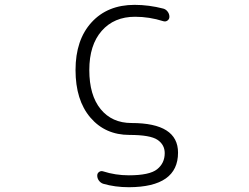

<svg xmlns="http://www.w3.org/2000/svg" viewBox="-20 -576 1040 803"><path d="M543 -555.7Q602.5 -555.7 663.1 -540Q673.8 -537.1 681.2 -527.3Q688.5 -517.6 688.5 -505.9Q688.5 -496.1 680.7 -490.2Q672.9 -484.4 663.1 -487.3Q604.5 -505.9 544.9 -505.9Q457 -505.9 405.3 -446.8Q353.5 -387.7 353.5 -283.2Q353.5 -177.7 400.9 -119.6Q448.2 -61.5 530.3 -61.5Q724.6 -61.5 724.6 62.5Q724.6 206.1 519.5 207Q460.9 207 411.1 192.4Q400.4 188.5 393.6 179.2Q386.7 169.9 386.7 158.2Q386.7 148.4 394.5 143.1Q402.3 137.7 411.1 140.6Q462.9 157.2 518.6 157.2Q605.5 157.2 637.2 131.8Q668.9 106.4 668.9 64.5Q668.9 29.3 638.7 8.8Q608.4 -11.7 521.5 -11.7Q419.9 -11.7 357.9 -84.5Q295.9 -157.2 295.9 -283.2Q295.9 -409.2 362.8 -482.4Q429.7 -555.7 543 -555.7Z"/></svg>

Font: Gen Jyuu Gothic L Monospace Light
Style: Regular
Weight: 300
Designer: [Source Han Sans]
Ryoko NISHIZUKA  (kana & ideographs); Paul D. Hunt (Latin, Greek & Cyrillic); Wenlong ZHANG  (bopomofo
Version: Version 1.002.20150607